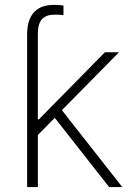

<svg xmlns="http://www.w3.org/2000/svg" viewBox="-20 -757 543 777"><path d="M421.5 0H474.8L230.5 -311.1L461.6 -545.5H404.5L137.4 -274.1H133.2V-618.3C133.2 -677.6 156.2 -697.8 204.5 -697.8C214.1 -697.8 226.2 -697.1 236.9 -695.7V-734.4C224.4 -736.9 209.9 -737.2 197.4 -737.2C129.3 -737.2 89.8 -698.9 89.8 -618.3V0H133.2V-210.6L201.7 -280.2Z"/></svg>

Font: Karasuma Gothic
Style: Thin
Weight: 200
Designer: Rasmus Andersson / Ryoko Ishizuka
Foundry: rsms
Version: Version 1.00